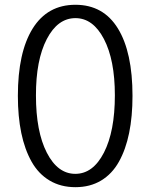

<svg xmlns="http://www.w3.org/2000/svg" viewBox="-20 -776 634 808"><path d="M296.9 -44.4Q371.6 -44.4 417.5 -134Q463.4 -223.6 463.4 -375Q463.4 -523.4 417.5 -611.6Q371.6 -699.7 297.4 -699.7Q222.7 -699.7 176.8 -611.3Q130.9 -522.9 131.3 -374Q131.3 -222.7 177 -133.5Q222.7 -44.4 296.9 -44.4ZM55.2 -372.6Q55.2 -555.7 117.4 -655.8Q179.7 -755.9 297.4 -755.9Q415 -755.9 476.3 -656Q537.6 -556.2 537.6 -372.6Q537.6 -285.6 523.4 -216.3Q509.3 -147 480.5 -95.5Q451.7 -43.9 405.3 -16.1Q358.9 11.7 297.4 11.7Q235.8 11.7 189 -16.1Q142.1 -43.9 113 -95.5Q84 -147 69.6 -216.3Q55.2 -285.6 55.2 -372.6Z"/></svg>

Font: Oxygen Light
Style: Regular
Weight: 300
Designer: vernon adams
Foundry: Vernon Adams
Version: Version Release 0.2.3 webfont; ttfautohint (v0.93.3-1d66) -l